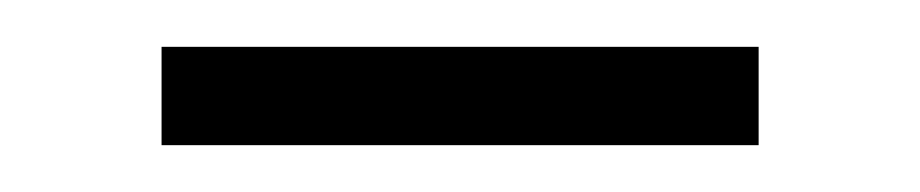

<svg xmlns="http://www.w3.org/2000/svg" viewBox="-20 -700 393 82"><path d="M49 -638V-680H304V-638Z"/></svg>

Font: Geist ExtLt
Style: Regular
Weight: 400
Designer: Basement.studio, Andrés Briganti, Mateo Zaragoza
Foundry: Basement.studio, Vercel, Andrés Briganti, Guido Ferreyra, Mateo Zaragoza
Version: Version 1.401